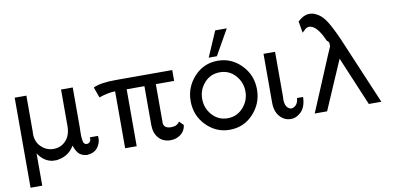

<svg xmlns="http://www.w3.org/2000/svg" viewBox="-78 -935 2747 1342"><g transform="rotate(-10 1295.5 -263.5)"><path d="M42 166V-473H124L125 -472V-216Q125 -214 124.5 -210Q124 -206 124 -204Q124 -144 161.5 -108.5Q199 -73 248 -73Q301 -73 336 -111Q371 -149 371 -215V-473H453L454 -472V-191Q454 -185 453 -162Q452 -139 453 -127Q454 -115 456 -98.5Q458 -82 465 -74.5Q472 -67 483 -67Q495 -67 503.5 -76Q512 -85 512 -99L511 -109H569Q570 -102 570 -91Q570 -57 546 -25.5Q522 6 470 9Q454 8 440.5 2.5Q427 -3 419 -9.5Q411 -16 403.5 -27Q396 -38 393.5 -44Q391 -50 386.5 -61Q382 -72 382 -73Q369 -50 351.5 -34Q334 -18 318 -10.5Q302 -3 288.5 1Q275 5 264.5 6.5Q254 8 253 8Q230 8 224 7Q164 -3 125 -63V166Z M599 -447Q650 -472 760 -472H1160V-395H1030V-116Q1035 -80 1084 -80Q1106 -80 1119.5 -87Q1133 -94 1138 -101.5Q1143 -109 1144 -109L1173 -80Q1168 -38 1136.5 -14.5Q1105 9 1065 9Q1012 9 981 -25.5Q950 -60 949 -117V-225V-395H823V9H741V-395Q688 -394 626 -372Z M1426 -513 1504 -693H1586L1484 -513ZM1249 -236Q1249 -335 1316.5 -408Q1384 -481 1484 -481Q1581 -481 1650.5 -409.5Q1720 -338 1720 -236Q1720 -137 1652.5 -64Q1585 9 1484 9Q1388 9 1318.5 -62Q1249 -133 1249 -236ZM1331 -236Q1331 -171 1374.5 -122Q1418 -73 1484 -73Q1550 -73 1594 -122Q1638 -171 1638 -236Q1638 -301 1594.5 -350Q1551 -399 1484 -399Q1418 -399 1374.5 -350.5Q1331 -302 1331 -236Z M1808 -126V-473H1889L1890 -472V-152Q1890 -150 1889.5 -144.5Q1889 -139 1889 -136Q1889 -73 1931 -63Q1950 -63 1966 -78.5Q1982 -94 1985 -128H2028Q2026 -59 1992.5 -25Q1959 9 1918 9Q1872 9 1840 -27.5Q1808 -64 1808 -126Z M2088 0 2251 -388 2274 -441Q2275 -442 2275 -444Q2277 -472 2271 -476Q2270 -478 2266 -481Q2262 -484 2259 -487Q2209 -604 2152 -604Q2135 -601 2127 -593Q2123 -590 2115 -582Q2107 -574 2103 -571L2089 -653Q2129 -690 2164 -692Q2191 -694 2214 -683Q2255 -666 2286.5 -618Q2318 -570 2358 -479L2561 0H2472L2326 -347Q2301 -290 2251 -174Q2201 -58 2176 0Z"/></g></svg>

Font: Coval
Style: Light
Weight: 300
Foundry: Context Ltd
Version: Version 001.000